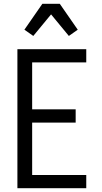

<svg xmlns="http://www.w3.org/2000/svg" viewBox="-20 -995 540 1015"><path d="M72 0V-735H436V-665H150V-417H380V-347H150V-70H436V0ZM156 -805 109 -838 204 -975H296L391 -838L344 -805L250 -919Z"/></svg>

Font: Moesevka
Style: Regular
Weight: 400
Monospace: yes
Designer: Belleve Invis
Foundry: Belleve Invis
Version: Version 32.5.0; ttfautohint (v1.8.4)